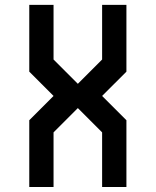

<svg xmlns="http://www.w3.org/2000/svg" viewBox="-20 -752 626 772"><path d="M97.7 -732.4H195.3V-512.7L293 -415L390.6 -512.7V-732.4H488.3V-463.9L390.6 -366.2L488.3 -268.6V0H390.6V-219.7L293 -317.4L195.3 -219.7V0H97.7V-268.6L195.3 -366.2L97.7 -463.9Z"/></svg>

Font: BabelStone Zanabazar
Style: Regular
Weight: 400
Designer: Andrew West
Foundry: Andrew West
Version: Version 10.002;August 6, 2021